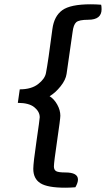

<svg xmlns="http://www.w3.org/2000/svg" viewBox="-20 -735 493 894"><path d="M318 -586 290 -391Q286 -363 262 -333Q238 -303 211 -287Q232 -274 246.5 -248Q261 -222 261 -196Q261 -182 246 -80Q231 22 231 40Q231 56 241.5 62Q252 68 284 68Q343 68 343 101Q343 116 331 137Q305 139 284 139Q201 139 168 118Q135 97 135 51Q135 24 150 -78.5Q165 -181 165 -189Q165 -215 140 -235.5Q115 -256 63 -256L72 -319Q126 -319 157.5 -343.5Q189 -368 194 -395Q204 -446 224 -600Q232 -660 270 -687.5Q308 -715 402 -715Q427 -715 451 -713Q453 -705 453 -692Q453 -643 391 -643Q348 -643 335 -631.5Q322 -620 318 -586Z"/></svg>

Font: Overlock
Style: Bold Italic
Weight: 700
Designer: Dario Muhafara
Foundry: Dario Manuel Muhafara
Version: Version 1.002